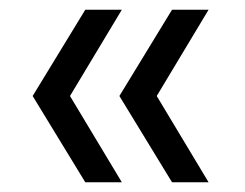

<svg xmlns="http://www.w3.org/2000/svg" viewBox="-20 -466 503 394"><path d="M333 -92 225 -269 333 -446H408L283 -238V-300L408 -92ZM155 -92 47 -269 155 -446H230L105 -238V-300L230 -92Z"/></svg>

Font: SUSE
Style: Regular
Weight: 400
Designer: Rene Bieder
Foundry: SUSE
Version: Version 1.000